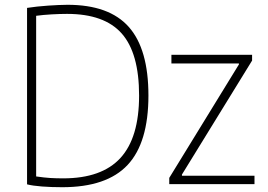

<svg xmlns="http://www.w3.org/2000/svg" viewBox="-20 -769 1119 802"><path d="M687 -26 978 -500V-504H696V-540H1033V-516L740 -40V-35H1043V0H687ZM240 13Q194 13 155 10Q116 7 93 1V-736Q112 -739 135 -741.5Q158 -744 180.5 -745.5Q203 -747 224.5 -748Q246 -749 262 -749Q436 -749 518 -656.5Q600 -564 600 -370Q600 -173 513 -80Q426 13 240 13ZM244 -24Q405 -24 483 -109Q561 -194 561 -370Q561 -547 488.5 -629Q416 -711 260 -711Q232 -711 196 -709Q160 -707 131 -703V-32Q165 -27 190 -25.5Q215 -24 244 -24Z"/></svg>

Font: Encode Sans Narrow
Style: Thin
Weight: 250
Designer: Pablo Impallari, Andres Torresi
Foundry: Pablo Impallari, Andres Torresi
Version: Version 1.000; ttfautohint (v1.00) -l 8 -r 50 -G 200 -x 14 -